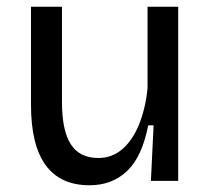

<svg xmlns="http://www.w3.org/2000/svg" viewBox="-20 -537 629 570"><path d="M246 13Q72 13 72 -226V-517H164V-234Q164 -150 190 -109Q216 -68 272 -68Q313 -68 343.5 -94.5Q374 -121 393 -168Q412 -215 418 -275V-517H509V0H428L436 -165H420Q402 -72 357.5 -29.5Q313 13 246 13Z"/></svg>

Font: Bricolage Grotesque 12pt
Style: Regular
Weight: 400
Designer: Mathieu Triay
Foundry: Atelier Triay
Version: Version 1.001; ttfautohint (v1.8.4.7-5d5b);gftools[0.9.33.de